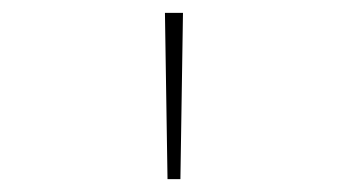

<svg xmlns="http://www.w3.org/2000/svg" viewBox="-20 -734 540 298"><path d="M260 -456 264 -714H236L240 -456Z"/></svg>

Font: Noto Sans Mono UI Condensed Thin
Style: Regular
Weight: 250
Width: 3
Designer: Monotype Design team
Foundry: Monotype Imaging Inc.
Version: 1.000